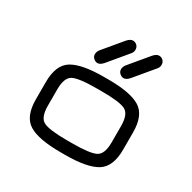

<svg xmlns="http://www.w3.org/2000/svg" viewBox="-153 -841 994 994"><g transform="rotate(30 344.0 -344.0)"><path d="M358.4 0H330.1Q198.2 0 140.6 -35.6Q83 -71.3 83 -173.8V-276.4Q83 -378.9 140.6 -414.6Q198.2 -450.2 330.1 -450.2H358.4Q489.3 -450.2 546.9 -414.6Q604.5 -378.9 604.5 -276.4V-173.8Q604.5 -71.3 546.9 -35.6Q489.3 0 358.4 0ZM330.1 -70.3H358.4Q466.8 -70.3 500.5 -88.4Q534.2 -106.4 534.2 -176.8V-273.4Q534.2 -343.8 500.5 -361.8Q466.8 -379.9 358.4 -379.9H330.1Q220.7 -379.9 187 -361.8Q153.3 -343.8 153.3 -273.4V-176.8Q153.3 -106.4 187 -88.4Q220.7 -70.3 330.1 -70.3ZM264.6 -495.1Q252.9 -495.1 241.7 -504.9Q230.5 -514.6 230.5 -529.3Q230.5 -543 241.2 -557.6L335 -669.9Q351.6 -688.5 367.2 -688.5Q380.9 -688.5 391.1 -678.7Q401.4 -668.9 401.4 -653.3Q401.4 -637.7 390.6 -626L296.9 -513.7Q280.3 -495.1 264.6 -495.1ZM420.9 -495.1Q409.2 -495.1 397.9 -504.9Q386.7 -514.6 386.7 -529.3Q386.7 -543 397.5 -557.6L491.2 -669.9Q507.8 -688.5 523.4 -688.5Q537.1 -688.5 547.4 -678.7Q557.6 -668.9 557.6 -653.3Q557.6 -637.7 546.9 -626L453.1 -513.7Q436.5 -495.1 420.9 -495.1Z"/></g></svg>

Font: Jura
Style: DemiBold
Weight: 600
Version: Version 2.4